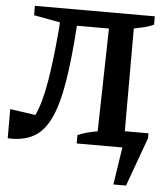

<svg xmlns="http://www.w3.org/2000/svg" viewBox="-65 -703 819 938"><g transform="rotate(5 344.5 -234.0)"><path d="M526 184 554 0H330V-41Q354 -51 377.5 -57.5Q401 -64 427 -68L438 -573H281Q270 -406 251 -293Q232 -180 200 -113.5Q168 -47 117 -19.5Q66 8 -8 4V-139L117 -121Q146 -183 164 -289.5Q182 -396 194 -539L197 -582L68 -606V-652H656V-611Q637 -602 613.5 -596Q590 -590 559 -584V-80H675V-56L588 184Z"/></g></svg>

Font: Piazzolla SemiBold
Style: Regular
Weight: 600
Designer: Juan Pablo del Peral
Foundry: Huerta Tipografica
Version: Version 1.330